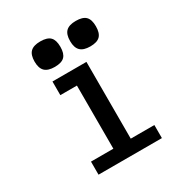

<svg xmlns="http://www.w3.org/2000/svg" viewBox="-179 -892 957 1018"><g transform="rotate(-30 300.0 -383.0)"><path d="M164.5 -550H372.5V-80H517V0H129V-80H266V-168V-466.5H164.5ZM135 -688.5Q135 -729.5 154 -748Q173 -766.5 214.5 -766.5Q256.5 -766.5 274.8 -748.2Q293 -730 293 -688.5Q293 -647.5 274.8 -629Q256.5 -610.5 214.5 -610.5Q173.5 -610.5 154.2 -629.2Q135 -648 135 -688.5ZM352.5 -688.5Q352.5 -729.5 371.5 -748Q390.5 -766.5 432 -766.5Q474 -766.5 492.2 -748.2Q510.5 -730 510.5 -688.5Q510.5 -647.5 492.2 -629Q474 -610.5 432 -610.5Q391 -610.5 371.8 -629.2Q352.5 -648 352.5 -688.5Z"/></g></svg>

Font: JuliaMono SemiBold
Style: Regular
Weight: 600
Monospace: yes
Designer: cormullion
Foundry: corm
Version: Version 0.055; ttfautohint (v1.8.4)